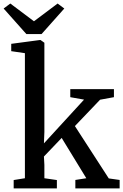

<svg xmlns="http://www.w3.org/2000/svg" viewBox="-43 -1040 680 1060"><path d="M32.5 0V-46L94.5 -56V-746.5L19 -757.5V-798L176.5 -819H180.5L202 -804V-311L199.5 -248.5L421 -490L345 -503.5V-548H586V-503.5L509.5 -489.5L370.5 -344L557.5 -55L617.5 -46.5V0H373V-46.5L433.5 -56L297.5 -278.5L199.5 -176L202 -129.5V-56L271 -46V0ZM102.5 -852 -23 -993 14 -1020.5 144.5 -922.5 275 -1020.5 312 -993 186.5 -852Z"/></svg>

Font: Merriweather 36pt Medium
Style: Regular
Weight: 500
Version: Version 2.100